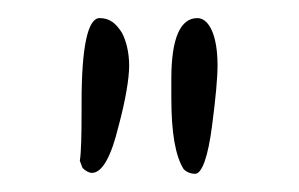

<svg xmlns="http://www.w3.org/2000/svg" viewBox="-20 -779 326 209"><path d="M69.8 -596.2C73.2 -592.8 77.1 -590.8 80.1 -590.8C91.3 -590.8 101.1 -608.9 108.9 -641.1C116.7 -669.9 120.6 -693.8 120.6 -707.5C120.6 -722.2 117.2 -734.9 112.8 -743.2C106.4 -753.4 99.6 -759.3 88.4 -759.3C75.7 -759.3 68.8 -728.5 68.8 -668V-660.2C68.8 -631.8 68.4 -613.3 66.9 -604ZM166.5 -671.9C166.5 -634.8 170.9 -609.4 179.7 -595.2C182.1 -592.3 187 -589.8 192.4 -589.8C199.7 -589.8 206.5 -607.9 210.9 -642.6C214.8 -672.4 216.8 -694.3 216.8 -708C216.8 -740.7 207.5 -759.3 194.8 -759.3C176.3 -759.3 166.5 -737.3 166.5 -693.4Z"/></svg>

Font: Amatic Mod Bold ONEptTWO
Style: Bold
Weight: 700
Designer: David Occhino Design
Foundry: David Occhino Design
Version: Version 1.2